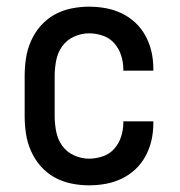

<svg xmlns="http://www.w3.org/2000/svg" viewBox="-20 -548 540 576"><path d="M247 8Q220 8 193.5 2.5Q167 -3 143.5 -16Q120 -29 102 -49.5Q84 -70 73 -95Q62 -120 58 -146.5Q54 -173 54 -200V-320Q54 -347 58 -373.5Q62 -400 73 -425Q84 -450 102 -470.5Q120 -491 143.5 -504Q167 -517 193.5 -522.5Q220 -528 247 -528Q272 -528 297 -523.5Q322 -519 345 -508Q368 -497 386.5 -479.5Q405 -462 417 -439.5Q429 -417 434.5 -392.5Q440 -368 440 -342V-336H350V-340Q350 -361 343.5 -381.5Q337 -402 323 -418Q309 -434 288.5 -441Q268 -448 247 -448Q224 -448 202 -438Q180 -428 166.5 -409Q153 -390 148.5 -366.5Q144 -343 144 -320V-200Q144 -177 148.5 -153.5Q153 -130 166.5 -111Q180 -92 202 -82Q224 -72 247 -72Q268 -72 288.5 -79Q309 -86 323 -102Q337 -118 343.5 -138.5Q350 -159 350 -180V-184H440V-178Q440 -152 434.5 -127.5Q429 -103 417 -80.5Q405 -58 386.5 -40.5Q368 -23 345 -12Q322 -1 297 3.5Q272 8 247 8Z"/></svg>

Font: Iosevka Custom Medium
Style: Regular
Weight: 500
Monospace: yes
Designer: Belleve Invis
Foundry: Belleve Invis
Version: Version 32.5.0; ttfautohint (v1.8.4)